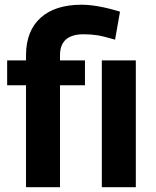

<svg xmlns="http://www.w3.org/2000/svg" viewBox="-20 -780 648 800"><path d="M88.4 0V-424.8H9.8V-528.3H88.4V-552.7Q89.4 -652.3 149.7 -706.3Q210 -760.3 319.8 -760.3Q385.7 -760.3 480 -731.4L459.5 -614.7Q411.6 -628.9 385.3 -633.1Q358.9 -637.2 328.6 -637.2Q230 -637.2 230 -549.8V-528.3H334V-424.8H230V0ZM545.9 0H404.3V-528.3H545.9Z"/></svg>

Font: Shabnam FD
Style: Bold
Weight: 700
Foundry: DejaVu fonts team - Redesigned by Saber Rastikerdar - Based on Vazir font
Version: Version 5.00;October 20, 2019;FontCreator 12.0.0.2547 64-bit